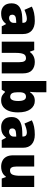

<svg xmlns="http://www.w3.org/2000/svg" viewBox="1210 -2010 810 3269"><g transform="rotate(90 1614.5 -375.0)"><path d="M204 10Q132 10 84 -34Q36 -78 36 -169Q36 -258 97.5 -301.5Q159 -345 276 -349L368 -352V-360Q368 -397 350 -412.5Q332 -428 301 -428Q268 -428 228 -416.5Q188 -405 147 -387L92 -513Q140 -538 200.5 -550.5Q261 -563 336 -563Q441 -563 500 -511Q559 -459 559 -363V0H427L390 -73H386Q363 -44 338.5 -25.5Q314 -7 282 1.5Q250 10 204 10ZM285 -125Q320 -125 344.5 -147Q369 -169 369 -204V-247L325 -245Q273 -243 251.5 -226.5Q230 -210 230 -180Q230 -152 245 -138.5Q260 -125 285 -125Z M689 0V-553H833L859 -480H866Q884 -506 908.5 -524.5Q933 -543 964.5 -553Q996 -563 1035 -563Q1121 -563 1175 -515Q1229 -467 1229 -360V0H1038V-302Q1038 -357 1022 -385Q1006 -413 971 -413Q917 -413 898.5 -369Q880 -325 880 -242V0Z M1691 10Q1633 10 1602 -10.5Q1571 -31 1550 -54H1538L1508 0H1359V-760H1550V-588Q1550 -559 1548 -532Q1546 -505 1543 -482H1550Q1571 -516 1606 -539.5Q1641 -563 1697 -563Q1783 -563 1838 -490Q1893 -417 1893 -278Q1893 -184 1867.5 -119.5Q1842 -55 1796.5 -22.5Q1751 10 1691 10ZM1629 -144Q1663 -144 1681 -178.5Q1699 -213 1699 -280Q1699 -413 1627 -413Q1587 -413 1568.5 -385Q1550 -357 1550 -298V-271Q1550 -207 1567.5 -175.5Q1585 -144 1629 -144Z M2140 10Q2068 10 2020 -34Q1972 -78 1972 -169Q1972 -258 2033.5 -301.5Q2095 -345 2212 -349L2304 -352V-360Q2304 -397 2286 -412.5Q2268 -428 2237 -428Q2204 -428 2164 -416.5Q2124 -405 2083 -387L2028 -513Q2076 -538 2136.5 -550.5Q2197 -563 2272 -563Q2377 -563 2436 -511Q2495 -459 2495 -363V0H2363L2326 -73H2322Q2299 -44 2274.5 -25.5Q2250 -7 2218 1.5Q2186 10 2140 10ZM2221 -125Q2256 -125 2280.5 -147Q2305 -169 2305 -204V-247L2261 -245Q2209 -243 2187.5 -226.5Q2166 -210 2166 -180Q2166 -152 2181 -138.5Q2196 -125 2221 -125Z M2817 10Q2763 10 2719 -11Q2675 -32 2649.5 -77Q2624 -122 2624 -193V-553H2815V-251Q2815 -197 2830.5 -169Q2846 -141 2881 -141Q2935 -141 2953.5 -185Q2972 -229 2972 -311V-553H3163V0H3019L2995 -69H2984Q2967 -41 2940.5 -23.5Q2914 -6 2882.5 2Q2851 10 2817 10Z"/></g></svg>

Font: Noto Sans Symbols Black
Style: Regular
Weight: 900
Version: Version 2.002